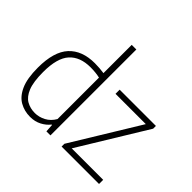

<svg xmlns="http://www.w3.org/2000/svg" viewBox="-184 -1038 1277 1277"><g transform="rotate(45 454.5 -399.5)"><path d="M242 9Q188.5 9 144.2 -16Q100 -41 73.8 -99.5Q47.5 -158 47.5 -259.5Q47.5 -409.5 111.5 -479Q175.5 -548.5 295.5 -548.5Q317 -548.5 339.8 -546.8Q362.5 -545 382 -542V-808H425.5V0H387.5L384 -56.5H380Q358.5 -28.5 323 -9.8Q287.5 9 242 9ZM247 -31.5Q285.5 -31.5 322.2 -50.8Q359 -70 382 -110V-500Q343 -509 294 -509Q196 -509 144.5 -452.2Q93 -395.5 93 -264Q93 -171.5 113.2 -121.2Q133.5 -71 168.2 -51.2Q203 -31.5 247 -31.5ZM530.5 0V-26L821 -501.5H536V-540.5H877V-514.5L586.5 -39H882.5V0Z"/></g></svg>

Font: Encode Sans Semi Condensed ExtraLight
Style: Regular
Weight: 200
Width: 4
Designer: Multiple Designers
Foundry: Impallari Type
Version: Version 3.000; ttfautohint (v1.8.3) -l 8 -r 50 -G 200 -x 14 